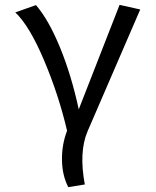

<svg xmlns="http://www.w3.org/2000/svg" viewBox="-20 -558 640 790"><path d="M472 -538 557 -519 340 -17Q304 68 329 201L261 212Q236 164 235 100.5Q234 37 256 -20Q221 -169 161 -310.5Q101 -452 43 -507L128 -537Q180 -477 227 -362.5Q274 -248 304 -108Z"/></svg>

Font: Fira Mono
Style: Regular
Weight: 400
Designer: Carrois Corporate & Edenspiekermann AG
Foundry: Carrois Corporate GbR & Edenspiekermann AG
Version: Version 3.206;PS 003.206;hotconv 1.0.70;makeotf.lib2.5.58329